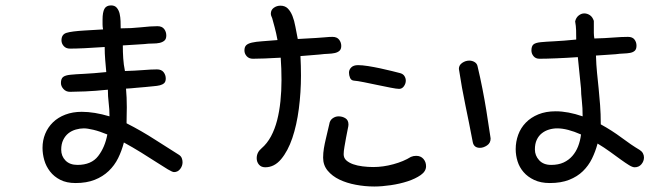

<svg xmlns="http://www.w3.org/2000/svg" viewBox="-20 -552 2454 703"><path d="M236.3 -374Q221.7 -374 213.4 -383.3Q205.1 -392.6 205.1 -404.3Q205.1 -425.8 223.1 -431.6Q241.2 -437.5 291 -440.4L357.4 -444.3Q355.5 -453.1 355.5 -462.4Q355.5 -471.7 355.5 -480.5Q355.5 -506.8 362.3 -519.5Q369.1 -532.2 386.7 -532.2Q400.4 -532.2 407.7 -523.4Q415 -514.6 418 -502Q420.9 -489.3 421.4 -474.6Q421.9 -460 421.9 -448.2Q460.9 -448.2 496.6 -452.1Q532.2 -456.1 556.6 -456.1Q573.2 -456.1 581.1 -445.8Q588.9 -435.5 588.9 -421.9Q588.9 -409.2 582 -403.3Q575.2 -397.5 564.5 -395Q553.7 -392.6 538.6 -392.6Q523.4 -392.6 507.8 -390.6Q490.2 -389.6 470.2 -388.2Q450.2 -386.7 429.7 -385.7Q429.7 -361.3 431.2 -338.4Q432.6 -315.4 437.5 -292Q473.6 -293 503.9 -295.4Q534.2 -297.9 554.7 -297.9Q571.3 -297.9 579.1 -287.6Q586.9 -277.3 586.9 -264.6Q586.9 -252.9 581.1 -247.6Q575.2 -242.2 565.4 -239.7Q555.7 -237.3 542 -236.3Q528.3 -235.4 512.7 -233.4Q497.1 -232.4 479 -230.5Q460.9 -228.5 441.4 -227.5Q444.3 -195.3 444.3 -159.2Q444.3 -144.5 443.8 -129.9Q443.4 -115.2 443.4 -100.6Q499 -72.3 548.8 -40Q598.6 -7.8 634.8 14.6Q642.6 19.5 645.5 26.9Q648.4 34.2 648.4 42Q648.4 55.7 639.6 66.9Q630.9 78.1 617.2 78.1Q611.3 78.1 594.2 67.9Q577.1 57.6 552.2 41.5Q527.3 25.4 496.6 6.3Q465.8 -12.7 433.6 -30.3Q425.8 0 412.6 26.9Q399.4 53.7 377.9 74.2Q356.4 94.7 326.7 106.4Q296.9 118.2 256.8 118.2Q223.6 118.2 200.7 106.4Q177.7 94.7 163.1 75.7Q148.4 56.6 142.1 34.2Q135.7 11.7 135.7 -10.7Q135.7 -38.1 145.5 -62Q155.3 -85.9 173.8 -104Q192.4 -122.1 219.2 -132.3Q246.1 -142.6 279.3 -142.6Q325.2 -142.6 380.9 -126Q380.9 -152.3 377.9 -175.8Q375 -199.2 375 -223.6Q328.1 -218.8 292 -217.3Q255.9 -215.8 236.3 -215.8Q221.7 -215.8 212.4 -226.1Q203.1 -236.3 203.1 -248Q203.1 -263.7 210.9 -270Q218.8 -276.4 237.8 -278.3Q256.8 -280.3 288.6 -281.7Q320.3 -283.2 369.1 -288.1Q367.2 -310.5 365.2 -333Q363.3 -355.5 363.3 -379.9Q322.3 -377 289.6 -375.5Q256.8 -374 236.3 -374ZM373 -59.6Q344.7 -71.3 322.3 -76.7Q299.8 -82 287.1 -82Q272.5 -82 257.3 -77.6Q242.2 -73.2 230.5 -64Q218.8 -54.7 211.4 -39.6Q204.1 -24.4 204.1 -3.9Q204.1 19.5 219.7 35.6Q235.4 51.8 263.7 51.8Q314.5 51.8 339.4 19.5Q364.3 -12.7 373 -59.6Z M1185.5 -96.7Q1187.5 -111.3 1197.8 -118.7Q1208 -126 1219.7 -126Q1233.4 -126 1244.6 -119.1Q1255.9 -112.3 1255.9 -95.7Q1255.9 -90.8 1252.9 -77.6Q1250 -64.5 1247.1 -47.9Q1244.1 -31.2 1241.2 -14.6Q1238.3 2 1238.3 12.7Q1238.3 26.4 1248 35.2Q1257.8 43.9 1272.9 49.3Q1288.1 54.7 1307.6 57.1Q1327.1 59.6 1346.7 59.6Q1382.8 59.6 1420.4 49.3Q1458 39.1 1484.4 22.5Q1493.2 18.6 1503.9 18.6Q1520.5 18.6 1530.3 29.8Q1540 41 1540 56.6Q1540 75.2 1520.5 88.9Q1501 102.5 1472.7 111.8Q1444.3 121.1 1411.1 126Q1377.9 130.9 1350.6 130.9Q1316.4 130.9 1282.7 124.5Q1249 118.2 1222.7 105.5Q1196.3 92.8 1179.7 72.8Q1163.1 52.7 1163.1 25.4Q1163.1 7.8 1166 -9.3Q1168.9 -26.4 1172.9 -43ZM976.6 -485.4Q971.7 -495.1 971.7 -502Q971.7 -515.6 982.4 -523.4Q993.2 -531.2 1006.8 -531.2Q1023.4 -531.2 1033.7 -521Q1043.9 -510.7 1050.8 -493.7Q1057.6 -476.6 1061.5 -454.6Q1065.4 -432.6 1070.3 -409.2L1138.7 -413.1Q1156.2 -414.1 1170.9 -415.5Q1185.5 -417 1197.3 -417Q1213.9 -417 1221.7 -406.7Q1229.5 -396.5 1229.5 -383.8Q1229.5 -372.1 1223.1 -366.2Q1216.8 -360.4 1206.1 -357.9Q1195.3 -355.5 1181.2 -355Q1167 -354.5 1151.4 -352.5Q1134.8 -351.6 1116.7 -349.6Q1098.6 -347.7 1080.1 -346.7Q1081.1 -329.1 1081.5 -311Q1082 -293 1082 -275.4Q1082 -213.9 1074.2 -153.8Q1066.4 -93.8 1050.3 -46.4Q1034.2 1 1009.3 30.8Q984.4 60.5 951.2 60.5Q936.5 60.5 928.2 50.8Q919.9 41 919.9 27.3Q919.9 5.9 937.5 -8.8Q958 -26.4 972.2 -52.7Q986.3 -79.1 994.6 -111.3Q1002.9 -143.6 1006.8 -181.2Q1010.7 -218.8 1010.7 -258.8Q1010.7 -300.8 1007.8 -340.8Q973.6 -338.9 949.2 -337.9Q924.8 -336.9 906.2 -336.9Q891.6 -336.9 883.3 -346.2Q875 -355.5 875 -367.2Q875 -379.9 881.3 -386.2Q887.7 -392.6 902.3 -396Q917 -399.4 939.9 -400.9Q962.9 -402.3 996.1 -405.3Q991.2 -431.6 985.8 -451.7Q980.5 -471.7 976.6 -485.4ZM1275.4 -256.8Q1265.6 -257.8 1261.7 -267.1Q1257.8 -276.4 1257.8 -286.1Q1257.8 -296.9 1266.1 -305.2Q1274.4 -313.5 1291 -313.5Q1305.7 -313.5 1327.6 -310.1Q1349.6 -306.6 1372.1 -301.8Q1394.5 -296.9 1414.6 -292Q1434.6 -287.1 1445.3 -284.2Q1456.1 -281.2 1460.9 -273.4Q1465.8 -265.6 1465.8 -256.8Q1465.8 -246.1 1459 -236.3Q1452.1 -226.6 1441.4 -226.6Q1432.6 -226.6 1410.2 -231Q1387.7 -235.4 1362.3 -240.7Q1336.9 -246.1 1312.5 -251Q1288.1 -255.9 1275.4 -256.8Z M1660.2 -299.8Q1660.2 -313.5 1672.4 -321.8Q1684.6 -330.1 1698.2 -330.1Q1709 -330.1 1717.8 -324.7Q1726.6 -319.3 1728.5 -309.6Q1738.3 -268.6 1746.6 -226.1Q1754.9 -183.6 1760.7 -147.5L1775.4 -51.8Q1775.4 -49.8 1775.9 -48.3Q1776.4 -46.9 1776.4 -44.9Q1776.4 -28.3 1763.2 -19.5Q1750 -10.7 1737.3 -10.7Q1714.8 -10.7 1710.9 -32.2Q1697.3 -103.5 1684.1 -166.5Q1670.9 -229.5 1660.2 -299.8ZM1955.1 -336.9Q1941.4 -336.9 1933.6 -346.2Q1925.8 -355.5 1925.8 -367.2Q1925.8 -382.8 1933.1 -389.2Q1940.4 -395.5 1959.5 -397.5Q1978.5 -399.4 2009.8 -400.9Q2041 -402.3 2089.8 -407.2Q2089.8 -424.8 2089.4 -440.9Q2088.9 -457 2085.9 -473.6Q2088.9 -487.3 2098.6 -495.1Q2108.4 -502.9 2119.1 -502.9Q2129.9 -502.9 2139.6 -496.6Q2149.4 -490.2 2154.3 -475.6V-451.2Q2154.3 -441.4 2154.3 -431.6Q2154.3 -421.9 2156.2 -411.1Q2195.3 -412.1 2226.1 -414.6Q2256.8 -417 2279.3 -417Q2295.9 -417 2303.2 -407.2Q2310.5 -397.5 2310.5 -384.8Q2310.5 -372.1 2304.2 -366.2Q2297.9 -360.4 2287.1 -358.4Q2276.4 -356.4 2262.7 -356Q2249 -355.5 2234.4 -353.5Q2217.8 -352.5 2199.7 -351.1Q2181.6 -349.6 2162.1 -348.6Q2163.1 -314.5 2166 -285.6Q2168.9 -256.8 2171.9 -228Q2174.8 -199.2 2177.2 -167.5Q2179.7 -135.7 2179.7 -96.7Q2220.7 -74.2 2255.9 -47.9Q2291 -21.5 2322.3 -2.9Q2330.1 2 2334 9.3Q2337.9 16.6 2337.9 24.4Q2337.9 38.1 2328.6 49.3Q2319.3 60.5 2303.7 60.5Q2295.9 60.5 2283.2 52.7Q2270.5 44.9 2252.9 32.2Q2235.4 19.5 2213.9 3.9Q2192.4 -11.7 2168 -26.4Q2160.2 2.9 2147.5 28.8Q2134.8 54.7 2114.3 74.7Q2093.8 94.7 2064 106.4Q2034.2 118.2 1993.2 118.2Q1960 118.2 1936 106.9Q1912.1 95.7 1897 78.1Q1881.8 60.5 1875 38.6Q1868.2 16.6 1868.2 -5.9Q1868.2 -33.2 1877.4 -58.6Q1886.7 -84 1905.3 -103Q1923.8 -122.1 1951.2 -133.3Q1978.5 -144.5 2014.6 -144.5Q2059.6 -144.5 2113.3 -126Q2113.3 -157.2 2110.4 -183.1Q2107.4 -209 2107.4 -227.5L2095.7 -342.8Q2051.8 -339.8 2015.1 -338.4Q1978.5 -336.9 1955.1 -336.9ZM2107.4 -59.6Q2056.6 -82 2020.5 -82Q2004.9 -82 1990.2 -77.6Q1975.6 -73.2 1963.9 -64Q1952.1 -54.7 1945.3 -40Q1938.5 -25.4 1938.5 -4.9Q1938.5 17.6 1954.1 34.7Q1969.7 51.8 1998 51.8Q2024.4 51.8 2043.5 43Q2062.5 34.2 2075.7 19Q2088.9 3.9 2096.7 -16.1Q2104.5 -36.1 2107.4 -59.6Z"/></svg>

Font: Hi Melody
Style: Regular
Weight: 400
Designer: YoonDesign Inc.
Foundry: YoonDesign Inc.
Version: Version 3.00